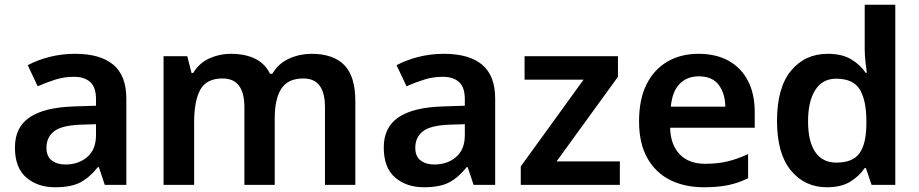

<svg xmlns="http://www.w3.org/2000/svg" viewBox="-20 -780 3877 810"><path d="M297 -553Q403 -553 458 -507Q513 -461 513 -364V0H422L397 -75H393Q358 -31 319 -10.5Q280 10 212 10Q139 10 91 -31Q43 -72 43 -158Q43 -243 105 -285Q167 -327 292 -331L385 -334V-361Q385 -412 360.5 -434Q336 -456 292 -456Q251 -456 213 -444Q175 -432 139 -416L97 -505Q138 -527 189.5 -540Q241 -553 297 -553ZM320 -254Q239 -251 207.5 -225.5Q176 -200 176 -157Q176 -120 198.5 -103Q221 -86 256 -86Q311 -86 348 -117.5Q385 -149 385 -210V-256Z M1294 -553Q1386 -553 1432.5 -505.5Q1479 -458 1479 -354V0H1351V-328Q1351 -449 1260 -449Q1195 -449 1167 -406Q1139 -363 1139 -281V0H1011V-328Q1011 -449 919 -449Q851 -449 825 -401.5Q799 -354 799 -264V0H670V-543H770L788 -472H795Q820 -514 863 -533.5Q906 -553 953 -553Q1014 -553 1056 -532.5Q1098 -512 1119 -469H1129Q1155 -513 1200 -533Q1245 -553 1294 -553Z M1853 -553Q1959 -553 2014 -507Q2069 -461 2069 -364V0H1978L1953 -75H1949Q1914 -31 1875 -10.5Q1836 10 1768 10Q1695 10 1647 -31Q1599 -72 1599 -158Q1599 -243 1661 -285Q1723 -327 1848 -331L1941 -334V-361Q1941 -412 1916.5 -434Q1892 -456 1848 -456Q1807 -456 1769 -444Q1731 -432 1695 -416L1653 -505Q1694 -527 1745.5 -540Q1797 -553 1853 -553ZM1876 -254Q1795 -251 1763.5 -225.5Q1732 -200 1732 -157Q1732 -120 1754.5 -103Q1777 -86 1812 -86Q1867 -86 1904 -117.5Q1941 -149 1941 -210V-256Z M2595 0H2177V-78L2442 -444H2193V-543H2587V-456L2328 -99H2595Z M2927 -553Q3001 -553 3054 -523.5Q3107 -494 3135.5 -439Q3164 -384 3164 -307V-241H2807Q2809 -169 2847.5 -129Q2886 -89 2955 -89Q3007 -89 3049 -99Q3091 -109 3136 -130V-28Q3095 -8 3052 1Q3009 10 2949 10Q2869 10 2807.5 -20.5Q2746 -51 2711 -113Q2676 -175 2676 -267Q2676 -361 2707.5 -424Q2739 -487 2795.5 -520Q2852 -553 2927 -553ZM2928 -458Q2878 -458 2847 -426Q2816 -394 2810 -330H3040Q3039 -386 3012 -422Q2985 -458 2928 -458Z M3469 10Q3375 10 3316.5 -61Q3258 -132 3258 -270Q3258 -410 3317 -481.5Q3376 -553 3472 -553Q3532 -553 3570.5 -530Q3609 -507 3632 -473H3637Q3635 -488 3631.5 -517Q3628 -546 3628 -572V-760H3757V0H3657L3633 -71H3628Q3605 -37 3567 -13.5Q3529 10 3469 10ZM3508 -94Q3578 -94 3606 -133.5Q3634 -173 3635 -253V-269Q3635 -356 3607.5 -402Q3580 -448 3507 -448Q3450 -448 3419.5 -400.5Q3389 -353 3389 -268Q3389 -183 3419.5 -138.5Q3450 -94 3508 -94Z"/></svg>

Font: Noto Sans Adlam SemiBold
Style: Regular
Weight: 600
Version: Version 3.001